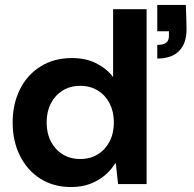

<svg xmlns="http://www.w3.org/2000/svg" viewBox="-20 -742 782 774"><path d="M266 12Q196 12 143 -21.5Q90 -55 60.5 -114Q31 -173 31 -248Q31 -323 60.5 -382Q90 -441 144 -474.5Q198 -508 270 -508Q327 -508 369.5 -486Q412 -464 436 -431V-705H571V0H456L447 -83H444Q426 -54 400 -33Q374 -12 341 0Q308 12 266 12ZM303 -101Q344 -101 374.5 -120Q405 -139 422 -172Q439 -205 439 -249Q439 -292 422 -325Q405 -358 374.5 -377Q344 -396 303 -396Q263 -396 232.5 -377Q202 -358 185 -325Q168 -292 168 -249Q168 -205 185 -172Q202 -139 232.5 -120Q263 -101 303 -101ZM614 -506V-561Q638 -561 649.5 -569.5Q661 -578 661 -597V-616H614V-722H729Q730 -693 731 -670.5Q732 -648 732 -624Q732 -567 702 -536.5Q672 -506 614 -506Z"/></svg>

Font: DM Sans 36pt
Style: Bold
Weight: 700
Version: Version 4.004;gftools[0.9.30]